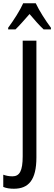

<svg xmlns="http://www.w3.org/2000/svg" viewBox="-69 -963 332 1176"><path d="M150 -943H73C54 -900 17 -842 -19 -793V-783H26C50 -806 81 -842 112 -877C142 -842 170 -809 198 -783H243V-793C210 -837 171 -898 150 -943ZM16 193C105 193 154 141 154 1V-714H70V-6C70 84 51 117 7 117C-14 117 -33 113 -49 107V182C-30 190 -8 193 16 193Z"/></svg>

Font: Noto Sans UI Condensed
Style: Regular
Weight: 400
Width: 3
Designer: Monotype Design Team
Foundry: Monotype Imaging Inc.
Version: Version 1.901